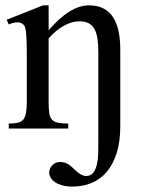

<svg xmlns="http://www.w3.org/2000/svg" viewBox="-20 -480 527 717"><path d="M429.2 -9.3Q429.2 48.8 415.8 91.3Q402.3 133.8 378.7 161.6Q355 189.5 322.3 203.1Q289.6 216.8 251.5 216.8Q228 216.8 211.4 211.9Q194.8 207 184.6 199.7Q174.3 192.4 169.4 183.6Q164.6 174.8 163.6 167.5Q163.6 149.4 175.3 137.2Q187 125 204.1 125Q221.2 125 233.6 132.6Q246.1 140.1 261.7 156.2Q284.2 177.2 301.3 177.2Q318.8 177.2 328.1 165.3Q337.4 153.3 341.8 134.3Q346.2 115.2 346.7 92Q347.2 68.8 347.2 45.9V-283.7Q347.2 -314 343.8 -336.2Q340.3 -358.4 332 -372.6Q323.7 -386.7 310.5 -393.6Q297.4 -400.4 277.3 -400.4Q249 -400.4 220 -384.8Q190.9 -369.1 161.6 -336.9V-101.1Q161.6 -74.7 163.8 -58.6Q166 -42.5 173.8 -33.7Q181.6 -24.9 196 -21.7Q210.4 -18.6 234.9 -18.6V0H12.7V-18.6Q33.7 -18.6 46.9 -21.7Q60.1 -24.9 67.4 -34.2Q74.7 -43.5 77.4 -59.6Q80.1 -75.7 80.1 -101.1V-267.6Q80.1 -307.6 79.1 -330.6Q78.1 -353.5 76.4 -365.7Q74.7 -377.9 72 -382.3Q69.3 -386.7 65.4 -389.6Q49.3 -403.8 12.7 -388.7L4.9 -406.2L140.6 -460H161.6V-366.7Q241.2 -460 312 -460Q344.7 -460 367.2 -448Q389.6 -436 403.3 -414.1Q417 -392.1 423.1 -361.3Q429.2 -330.6 429.2 -293Z"/></svg>

Font: Doulos SIL Eur
Style: Regular
Weight: 400
Designer: Walt Agee, Victor Gaultney, Peter Martin, Debbi Hosken, Becca Hirsbrunner
Foundry: SIL International
Version: Version 5.000